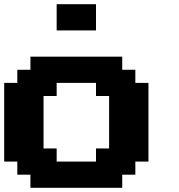

<svg xmlns="http://www.w3.org/2000/svg" viewBox="-20 -895 852 915"><path d="M125 0H562.5V-62.5H625V-125H687.5V-500H625V-562.5H562.5V-625H125V-562.5H62.5V-500H0V-125H62.5V-62.5H125ZM437.5 -125H250V-187.5H187.5V-437.5H250V-500H437.5V-437.5H500V-187.5H437.5ZM250 -750H437.5V-875H250Z"/></svg>

Font: Faithful 32x
Style: Semibold
Weight: 400
Foundry: Faithful Resource Pack
Version: Version 1.0; January 27, 2023